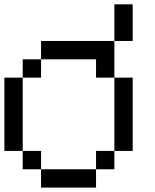

<svg xmlns="http://www.w3.org/2000/svg" viewBox="-20 -853 707 873"><path d="M0 -166.7V-500H83.3V-166.7ZM166.7 -166.7V-83.3H83.3V-166.7ZM166.7 -83.3H416.7V0H166.7ZM166.7 -583.3V-500H83.3V-583.3ZM166.7 -666.7H500V-500H416.7V-583.3H166.7ZM500 -166.7V-83.3H416.7V-166.7ZM500 -500H583.3V-166.7H500ZM500 -833.3H583.3V-666.7H500Z"/></svg>

Font: Galmuri11 Regular
Style: Regular
Weight: 400
Designer: Minseo Lee (Quiple)
Version: Version 2.356;hotconv 1.1.0;makeotfexe 2.6.0 DEVELOPMENT